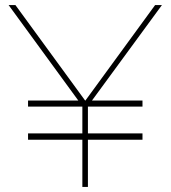

<svg xmlns="http://www.w3.org/2000/svg" viewBox="-20 -740 675 760"><path d="M91 -318H306V-212H91V-187H306V0H328V-187H544V-212H328V-318H544V-342H344L621 -720H594L318 -342H317L41 -720H14L290 -342H91Z"/></svg>

Font: Aspekta 50
Style: Regular
Weight: 50
Designer: Ivo Dolenc
Version: Version 2.000